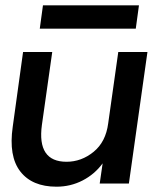

<svg xmlns="http://www.w3.org/2000/svg" viewBox="-20 -692 578 724"><path d="M193 12Q101 12 56.5 -45.5Q12 -103 28 -214L67 -496H177L138 -221Q119 -82 231 -82Q287 -82 333 -119.5Q379 -157 388 -227L426 -496H536L466 0H356L367 -76Q337 -35 291.5 -11.5Q246 12 193 12ZM130 -584 142 -672H504L492 -584Z"/></svg>

Font: Host Grotesk Medium
Style: Italic
Weight: 500
Italic angle: -8°
Designer: Doğukan Karapınar based on Poppins by Indian Type Foundry, Jonny Pinhorn
Foundry: Element Type
Version: Version 1.001; ttfautohint (v1.8.4.7-5d5b)